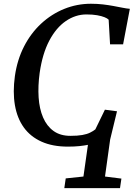

<svg xmlns="http://www.w3.org/2000/svg" viewBox="-20 -771 712 1024"><path d="M323 232.5 330.5 180.5 425 170.5 449 1.5Q429 5.5 403.2 8.2Q377.5 11 342 11Q260.5 11 201.5 -15.5Q142.5 -42 107 -91.2Q71.5 -140.5 59.5 -210.2Q47.5 -280 59.5 -366Q72 -452.5 108.2 -523.2Q144.5 -594 199.5 -645Q254.5 -696 322.5 -723.5Q390.5 -751 465 -751Q499 -751 528.8 -747.5Q558.5 -744 584.2 -739.2Q610 -734.5 632.2 -730Q654.5 -725.5 672.5 -724L636.5 -534.5H567L559.5 -666Q553 -673 537.5 -679.2Q522 -685.5 497.8 -689.8Q473.5 -694 441 -694Q382.5 -694 330.8 -658.5Q279 -623 242.5 -553.5Q206 -484 191.5 -382Q182 -312.5 186 -251.5Q190 -190.5 209.8 -144.5Q229.5 -98.5 265.5 -72.5Q301.5 -46.5 355.5 -46.5Q394 -46.5 419 -51Q444 -55.5 460.2 -63.5Q476.5 -71.5 488.5 -81L539.5 -186L604 -177.5L567.5 -27L540 170.5L627.5 181.5L620 232.5Z"/></svg>

Font: Merriweather Medium
Style: Italic
Weight: 500
Italic angle: -7.8°
Version: Version 2.101